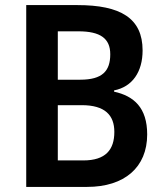

<svg xmlns="http://www.w3.org/2000/svg" viewBox="-20 -734 647 754"><path d="M284 -714H83V0H322C469 0 558 -77 558 -206C558 -311 506 -357 428 -374V-379C500 -393 540 -452 540 -536C540 -663 453 -714 284 -714ZM295 -421H207V-611H288C374 -611 413 -583 413 -521C413 -455 382 -421 295 -421ZM207 -321H301C393 -321 429 -281 429 -216C429 -146 395 -104 307 -104H207Z"/></svg>

Font: Noto Sans Myanmar SemiCondensed SemiBold
Style: Regular
Weight: 600
Width: 4
Designer: Monotype Design Team
Foundry: Monotype Imaging Inc.
Version: Version 2.107